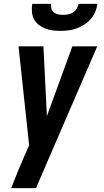

<svg xmlns="http://www.w3.org/2000/svg" viewBox="-20 -760 540 995"><path d="M167 215H38Q54 173 71.5 131Q89 89 107 47L131 -7L76 -520H205L223 -158L355 -520H484L175 195ZM293 -600Q272 -600 252 -602.5Q232 -605 213.5 -612.5Q195 -620 180 -632Q165 -644 156 -661Q147 -678 145.5 -698.5Q144 -719 147 -740H245Q243 -727 246.5 -715Q250 -703 259.5 -695.5Q269 -688 281.5 -685.5Q294 -683 307 -683Q320 -683 333.5 -685.5Q347 -688 358.5 -695.5Q370 -703 377.5 -715Q385 -727 387 -740H485Q482 -719 473.5 -698.5Q465 -678 450 -661Q435 -644 416 -632Q397 -620 376.5 -612.5Q356 -605 335 -602.5Q314 -600 293 -600Z"/></svg>

Font: Iosevka Extrabold Oblique
Style: Regular
Weight: 800
Italic angle: -9°
Monospace: yes
Designer: Belleve Invis
Foundry: Belleve Invis
Version: Version 32.5.0; ttfautohint (v1.8.4)